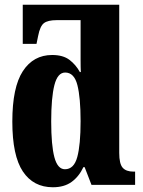

<svg xmlns="http://www.w3.org/2000/svg" viewBox="-20 -780 603 810"><path d="M203 10Q121 10 76.5 -56.5Q32 -123 32 -267Q32 -412 76.5 -480Q121 -548 200 -548Q246 -548 273 -527.5Q300 -507 317 -476H321Q320 -494 320 -527Q320 -560 320 -588V-695H219Q182 -695 165.5 -682.5Q149 -670 141 -629L134 -595H76V-760H483V-135Q483 -89 497.5 -72.5Q512 -56 543 -56H550V0H366L337 -75H332Q313 -35 282 -12.5Q251 10 203 10ZM254 -66Q292 -66 306 -117.5Q320 -169 320 -269Q320 -368 306.5 -421Q293 -474 255 -474Q223 -474 209.5 -421Q196 -368 196 -268Q196 -167 209.5 -116.5Q223 -66 254 -66Z"/></svg>

Font: Noto Serif ExtraCondensed Black
Style: Regular
Weight: 900
Width: 2
Designer: Monotype Design Team
Foundry: Monotype Imaging Inc.
Version: Version 2.015; ttfautohint (v1.8.4.7-5d5b)